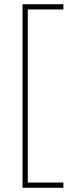

<svg xmlns="http://www.w3.org/2000/svg" viewBox="-20 -734 350 912"><path d="M281 158V133H112V-689H281V-714H87V158Z"/></svg>

Font: Noto Sans Arabic UI SmCn Th
Style: Regular
Weight: 100
Width: 4
Designer: Monotype Design Team, Nadine Chahine and Nizar Qandah
Foundry: Monotype Imaging Inc.
Version: Version 2.010